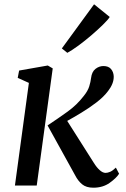

<svg xmlns="http://www.w3.org/2000/svg" viewBox="-20 -864 585 894"><path d="M49.5 0 114.5 -478 62.5 -501.5 69 -535.5 202.5 -559 225.5 -545.5 151 0ZM414.5 10Q381.5 10 362.2 -6Q343 -22 330 -47.5L201.5 -280Q252 -313.5 295 -344.5Q338 -375.5 369.5 -416.5Q389 -440.5 395.5 -461.8Q402 -483 404 -500.5Q407.5 -530 424.5 -543.2Q441.5 -556.5 461.5 -556.5Q485 -556.5 496.8 -542.8Q508.5 -529 509.5 -509Q510 -491 503 -473.8Q496 -456.5 483.5 -440.5Q463 -413 429 -387Q395 -361 358.2 -338.8Q321.5 -316.5 293 -301L417 -105.5Q430 -84.5 444.2 -71.8Q458.5 -59 471.5 -59Q481 -59 492.8 -64Q504.5 -69 519.5 -83.5L534.5 -55Q522 -35 490.5 -12.5Q459 10 414.5 10ZM268 -638.5 418 -844 491 -785Q482.5 -771.5 459.2 -748.8Q436 -726 406 -700.2Q376 -674.5 345.8 -652.2Q315.5 -630 293.5 -618Z"/></svg>

Font: Merriweather Text Regular
Style: Italic
Weight: 400
Italic angle: -7.8°
Designer: Eben Sorkin
Foundry: Eben Sorkin
Version: Version 2.100; ttfautohint (v1.7.19-72a1) -l 8 -r 50 -G 200 